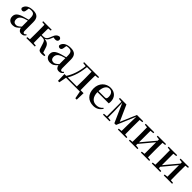

<svg xmlns="http://www.w3.org/2000/svg" viewBox="480 -2308 4249 4249"><g transform="rotate(45 2605.0 -183.5)"><path d="M462 15C511 15 544 -4 567 -46L551 -61C533 -38 522 -31 506 -31C481 -31 468 -47 468 -100V-356C468 -488 411 -543 285 -543C156 -543 77 -490 62 -404C68 -376 88 -362 116 -362C145 -362 169 -380 174 -428L185 -500C208 -507 229 -510 250 -510C328 -510 359 -480 359 -372V-324C318 -313 275 -302 239 -291C95 -250 47 -199 47 -117C47 -33 106 16 188 16C263 16 305 -16 361 -77C372 -19 404 15 462 15ZM359 -109C304 -55 272 -41 239 -41C188 -41 153 -71 153 -133C153 -194 188 -238 265 -268C290 -278 324 -288 359 -297Z M988 -57C1002 -6 1025 10 1093 10C1118 10 1150 6 1174 0V-28L1100 -36L1062 -153C1037 -232 997 -264 905 -276C947 -290 978 -318 1002 -385C1010 -407 1017 -423 1026 -437C1044 -431 1062 -428 1086 -428C1127 -428 1155 -449 1155 -485C1155 -515 1140 -534 1108 -543C1043 -535 1009 -496 974 -397C940 -303 898 -289 840 -289H798L800 -491L874 -499V-527H608V-499L683 -491C684 -435 685 -351 685 -296V-232C685 -177 684 -93 683 -37L608 -29V0H874V-29L800 -37C799 -93 798 -180 798 -260H840C906 -260 929 -245 950 -178Z M1636 15C1685 15 1718 -4 1741 -46L1725 -61C1707 -38 1696 -31 1680 -31C1655 -31 1642 -47 1642 -100V-356C1642 -488 1585 -543 1459 -543C1330 -543 1251 -490 1236 -404C1242 -376 1262 -362 1290 -362C1319 -362 1343 -380 1348 -428L1359 -500C1382 -507 1403 -510 1424 -510C1502 -510 1533 -480 1533 -372V-324C1492 -313 1449 -302 1413 -291C1269 -250 1221 -199 1221 -117C1221 -33 1280 16 1362 16C1437 16 1479 -16 1535 -77C1546 -19 1578 15 1636 15ZM1533 -109C1478 -55 1446 -41 1413 -41C1362 -41 1327 -71 1327 -133C1327 -194 1362 -238 1439 -268C1464 -278 1498 -288 1533 -297Z M1889 -499 1976 -489C1959 -309 1902 -150 1824 -33H1767L1773 176H1816L1850 0H2283L2317 176H2360L2366 -33H2272L2270 -232V-296L2272 -491L2357 -499V-527H1889ZM2155 -33H1872C1899 -75 1921 -125 1941 -177C1978 -273 2001 -382 2011 -494H2155C2157 -438 2158 -351 2158 -296V-232C2158 -176 2157 -90 2155 -33Z M2715 16C2810 16 2881 -28 2924 -103L2907 -117C2869 -69 2821 -42 2750 -42C2645 -42 2569 -110 2566 -267H2919C2923 -284 2925 -303 2925 -328C2925 -449 2847 -543 2707 -543C2569 -543 2447 -439 2447 -264C2447 -81 2558 16 2715 16ZM2567 -300C2572 -440 2631 -510 2703 -510C2774 -510 2818 -455 2818 -369C2818 -320 2807 -300 2768 -300Z M3093 0H3213V-29L3130 -36V-221L3120 -492L3319 -43H3371L3560 -491L3554 -219L3552 -37L3472 -29V0H3738V-29L3663 -37L3661 -232V-296L3663 -491L3739 -499V-527H3542L3381 -150L3213 -527H3009V-499L3093 -489V-36L3006 -29V0Z M4192 -499 4269 -490V-449L4119 -271L4002 -131V-490L4084 -499V-527H3818V-499L3893 -491C3894 -435 3895 -351 3895 -296V-232C3895 -177 3894 -93 3893 -37L3818 -29V0H4084V-29L4002 -38V-81L4147 -254L4269 -400V-38L4192 -29V0H4453V-29L4378 -37L4376 -232V-296L4378 -491L4453 -499V-527H4192Z M4908 -499 4985 -490V-449L4835 -271L4718 -131V-490L4800 -499V-527H4534V-499L4609 -491C4610 -435 4611 -351 4611 -296V-232C4611 -177 4610 -93 4609 -37L4534 -29V0H4800V-29L4718 -38V-81L4863 -254L4985 -400V-38L4908 -29V0H5169V-29L5094 -37L5092 -232V-296L5094 -491L5169 -499V-527H4908Z"/></g></svg>

Font: Noto Serif JP SemiBold
Style: Regular
Weight: 600
Designer: Ryoko NISHIZUKA 西塚涼子 (kana & ideographs); Frank Grießhammer (Latin, Greek & Cyrillic); Wenlong ZHANG 张文龙 (bopomofo); San
Foundry: Adobe
Version: Version 2.001;hotconv 1.1.0;makeotfexe 2.6.0